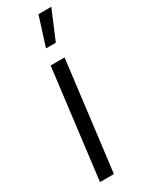

<svg xmlns="http://www.w3.org/2000/svg" viewBox="-189 -732 582 764"><g transform="rotate(-30 102.0 -350.5)"><path d="M87 0H23L85 -500H149ZM103 -568 145 -701H204L148 -568Z"/></g></svg>

Font: Kulim Park Light
Style: Italic
Weight: 300
Italic angle: -8°
Designer: Noponies / Dale Sattler
Foundry: Noponies
Version: Version 1.000; ttfautohint (v1.8.3)